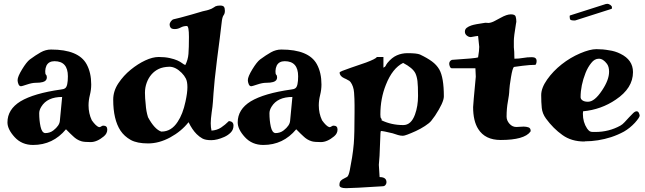

<svg xmlns="http://www.w3.org/2000/svg" viewBox="-20 -711 3374 1004"><path d="M335 -312Q335 -391 265 -391Q235 -391 223 -368Q217 -355 216.5 -339.5Q216 -324 220.5 -320Q225 -316 225 -306Q225 -288 204 -282Q191 -278 166 -278Q148 -278 121 -269Q94 -260 90 -260Q81 -260 76.5 -271Q72 -282 72 -292Q72 -310 95.5 -348.5Q119 -387 136 -400Q167 -423 193 -437.5Q219 -452 247 -452Q391 -452 433 -375Q457 -331 457 -269Q457 -242 450 -214Q443 -186 443 -160Q443 -118 460 -82Q482 -51 498 -46Q504 -46 509.5 -50Q515 -54 520 -54Q541 -54 541 -33.5Q541 -13 523 2Q487 32 454 32Q421 32 407 28Q393 24 382 17Q371 10 363 2L347 -13L332 -28Q326 -35 325 -35Q257 47 153 47Q94 47 56.5 6Q19 -35 19 -71Q19 -139 87 -181Q157 -223 299 -243Q313 -244 321 -250Q335 -260 335 -312ZM196 -153Q185 -135 185 -119Q185 -81 192 -49Q199 -17 216 -15Q241 -15 259 -29Q291 -54 293 -79L305 -204Q227 -204 196 -153Z M957 -575Q939 -575 924.5 -567Q910 -559 894 -559Q878 -559 872.5 -566Q867 -573 867 -582Q867 -591 874 -600Q881 -609 889 -610.5Q897 -612 924 -619Q951 -626 982 -635L1040 -652Q1068 -658 1072 -660Q1088 -665 1096 -671Q1103 -676 1107 -678Q1116 -682 1131 -682Q1146 -682 1151 -675.5Q1156 -669 1156 -654.5Q1156 -640 1149 -631Q1142 -622 1139 -592L1129 -509L1115 -401Q1100 -280 1096.5 -224Q1093 -168 1091 -153L1087 -124Q1082 -88 1082 -66.5Q1082 -45 1086 -28Q1115 -30 1136 -44Q1157 -58 1177 -78Q1201 -76 1201 -54.5Q1201 -33 1187 -18.5Q1173 -4 1153 5Q1115 22 1084.5 22Q1054 22 1038 13Q1022 4 1008 -10Q985 -33 966 -72Q928 -24 870 7.5Q812 39 754.5 39Q697 39 664 21Q630 2 610 -28Q572 -86 572 -190Q572 -235 599 -275.5Q626 -316 663.5 -346.5Q701 -377 739.5 -395Q778 -413 810 -413Q842 -413 867 -407.5Q892 -402 907.5 -395Q923 -388 932 -381Q941 -374 949 -371Q963 -398 965.5 -429.5Q968 -461 968 -518Q968 -575 957 -575ZM742 -164Q744 -130 754 -98Q788 -35 823 -23Q824 -23 825 -23Q876 -23 909 -74Q936 -114 950 -180Q960 -226 960 -255Q960 -284 952 -300Q944 -316 930 -330Q898 -362 866 -362Q865 -362 865 -362Q832 -361 810 -350.5Q788 -340 772 -321.5Q756 -303 747 -278Q738 -253 738 -226Q738 -199 742 -164Z M1539 -312Q1539 -391 1469 -391Q1439 -391 1427 -368Q1421 -355 1420.5 -339.5Q1420 -324 1424.5 -320Q1429 -316 1429 -306Q1429 -288 1408 -282Q1395 -278 1370 -278Q1352 -278 1325 -269Q1298 -260 1294 -260Q1285 -260 1280.5 -271Q1276 -282 1276 -292Q1276 -310 1299.5 -348.5Q1323 -387 1340 -400Q1371 -423 1397 -437.5Q1423 -452 1451 -452Q1595 -452 1637 -375Q1661 -331 1661 -269Q1661 -242 1654 -214Q1647 -186 1647 -160Q1647 -118 1664 -82Q1686 -51 1702 -46Q1708 -46 1713.5 -50Q1719 -54 1724 -54Q1745 -54 1745 -33.5Q1745 -13 1727 2Q1691 32 1658 32Q1625 32 1611 28Q1597 24 1586 17Q1575 10 1567 2L1551 -13L1536 -28Q1530 -35 1529 -35Q1461 47 1357 47Q1298 47 1260.5 6Q1223 -35 1223 -71Q1223 -139 1291 -181Q1361 -223 1503 -243Q1517 -244 1525 -250Q1539 -260 1539 -312ZM1400 -153Q1389 -135 1389 -119Q1389 -81 1396 -49Q1403 -17 1420 -15Q1445 -15 1463 -29Q1495 -54 1497 -79L1509 -204Q1431 -204 1400 -153Z M1981 263Q1824 273 1789.5 273Q1755 273 1755 257Q1755 241 1762 234Q1769 227 1778 223Q1787 219 1795 214Q1803 209 1809 179.5Q1815 150 1821 113Q1827 76 1830 40Q1834 -8 1834 -125V-161Q1834 -194 1831.5 -227Q1829 -260 1813 -282Q1808 -289 1798 -293Q1790 -298 1780 -302Q1756 -313 1756 -332Q1756 -337 1814 -356.5Q1872 -376 1894 -384Q1945 -403 1951 -413H1985V-357Q1994 -361 1997 -367.5Q2000 -374 2006 -382Q2029 -410 2055 -421.5Q2081 -433 2111 -433Q2159 -433 2176 -426Q2214 -408 2238.5 -390Q2263 -372 2277 -348Q2301 -306 2301 -207Q2301 -176 2255 -106Q2244 -90 2234.5 -78.5Q2225 -67 2202 -52Q2179 -37 2155 -26Q2100 -1 2087 -1Q2074 -1 2061 -5Q2048 -10 2033 -14Q1984 -26 1972 -26Q1969 -26 1968 22Q1965 120 1961 151L1965 215Q2001 215 2001 242Q2001 250 1995.5 256.5Q1990 263 1981 263ZM1975 -82Q2027 -57 2088 -57Q2089 -57 2089 -57Q2130 -57 2150 -112Q2166 -156 2166 -209.5Q2166 -263 2163 -287Q2160 -311 2152 -328Q2138 -356 2088 -382Q2032 -354 1998 -268Q1969 -196 1969 -112Q1969 -96 1972.5 -92.5Q1976 -89 1976 -86.5Q1976 -84 1975.5 -84Q1975 -84 1975 -83Z M2486 -466 2480 -523H2479Q2474 -523 2442 -517Q2431 -517 2421 -525Q2411 -533 2411 -545.5Q2411 -558 2420.5 -565.5Q2430 -573 2445 -578Q2462 -584 2518 -592L2536 -591Q2552 -593 2568 -602L2598 -618Q2630 -636 2651.5 -636Q2673 -636 2676.5 -624.5Q2680 -613 2680 -597L2678 -586Q2667 -520 2667 -498Q2667 -476 2667 -464L2669 -440Q2669 -428 2669.5 -418Q2670 -408 2670 -404Q2693 -404 2715 -408Q2737 -412 2761.5 -412Q2786 -412 2786 -392Q2786 -379 2780 -372Q2752 -372 2712 -367Q2672 -362 2668 -361Q2660 -356 2652 -307Q2644 -258 2643.5 -242.5Q2643 -227 2641 -212Q2639 -197 2636 -181Q2629 -144 2629 -101Q2629 -81 2644 -64Q2659 -47 2680 -47L2718 -49Q2732 -49 2743.5 -45Q2755 -41 2755 -26Q2755 -25 2754 -24V-23Q2722 21 2598 21Q2517 21 2481 -36Q2454 -78 2454 -151Q2454 -163 2468 -310L2466 -354H2343Q2336 -354 2332.5 -363Q2329 -372 2329 -377Q2329 -392 2343 -398Q2470 -406 2480 -411Q2486 -447 2486 -466Z M3029 -129 3028 -116Q3028 -72 3050 -39Q3058 -28 3064 -24.5Q3070 -21 3080 -21H3094Q3164 -21 3224 -54Q3235 -60 3246 -72L3270 -98Q3281 -110 3291 -119.5Q3301 -129 3309 -129Q3317 -129 3321 -120Q3325 -111 3325 -106Q3324 -96 3300 -69Q3274 -41 3243 -23Q3212 -6 3176 6Q3107 28 3038 28Q3037 29 3036 29Q2968 29 2921 -5Q2873 -39 2835 -91Q2816 -117 2813 -146.5Q2810 -176 2810 -213.5Q2810 -251 2841 -295Q2872 -339 2917 -374.5Q2962 -410 3013.5 -432Q3065 -454 3099 -454Q3133 -454 3165 -448Q3196 -444 3224 -430Q3290 -398 3290 -334Q3290 -250 3200 -190Q3124 -138 3029 -129ZM3016 -203Q3016 -193 3026 -186Q3036 -179 3054 -179Q3055 -179 3055 -179Q3089 -179 3128 -238Q3165 -293 3165 -336Q3165 -362 3154 -377Q3134 -404 3111.5 -404Q3089 -404 3072 -382Q3054 -360 3042 -330Q3016 -264 3016 -203ZM3150 -690 3154 -691Q3164 -691 3172 -685Q3180 -679 3180 -673Q3180 -667 3179.5 -667Q3179 -667 3179 -666V-665L2991 -605Q2989 -604 2987 -604H2980Q2969 -604 2964 -607Q2959 -610 2959 -622V-627Q2959 -629 2960 -630L3148 -690Z"/></svg>

Font: Miltonian Tattoo
Style: Regular
Weight: 400
Designer: Pablo Impallari
Foundry: Pablo Impallari
Version: Version 1.008